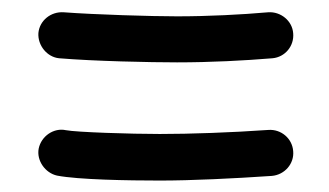

<svg xmlns="http://www.w3.org/2000/svg" viewBox="-20 -462 551 322"><path d="M44.4 -406.7C43 -385.7 59.1 -366.2 79.1 -364.3C137.2 -359.4 232.4 -357.4 276.9 -357.4C333 -357.4 390.1 -360.4 437 -364.3C458 -366.2 473.6 -384.8 471.7 -406.2C470.2 -427.2 450.7 -442.9 429.7 -441.4C385.3 -437.5 329.6 -434.6 276.9 -434.6C234.4 -434.6 138.7 -437.5 86.9 -441.4C65.4 -442.9 46.4 -427.7 44.4 -406.7ZM44.9 -212.9C41 -192.9 55.7 -171.9 75.7 -167.5C111.3 -160.6 195.3 -159.2 248 -159.2C301.3 -159.2 371.6 -162.6 436 -167C457.5 -168.9 473.6 -187.5 471.7 -208.5C470.2 -230 451.2 -245.6 430.2 -244.1C367.7 -239.7 298.8 -237.3 248 -237.3C200.2 -237.3 107.9 -240.2 90.3 -243.7C70.3 -248 49.3 -233.9 44.9 -212.9Z"/></svg>

Font: Mikhak SemiBold
Style: Regular
Weight: 600
Designer: Amin Abedi
Version: Version 3.2